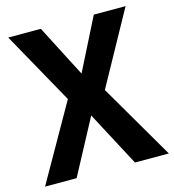

<svg xmlns="http://www.w3.org/2000/svg" viewBox="-107 -896 809 893"><g transform="rotate(-15 298.0 -450.0)"><path d="M596 -93 385 -455 579 -807H426L300 -557L171 -807H14L208 -459L0 -93H152L293 -357L433 -93Z"/></g></svg>

Font: Noto Sans Kannada UI SemiCondensed
Style: Bold
Weight: 700
Width: 4
Designer: Jelle Bosma - Monotype Design Team
Foundry: Monotype Imaging Inc.
Version: Version 2.005